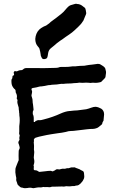

<svg xmlns="http://www.w3.org/2000/svg" viewBox="-20 -980 616 1007"><path d="M156 7Q150 7 148 6Q143 4 138.5 4.5Q134 5 129 5Q128 5 127 5.5Q126 6 125 6Q118 7 111.5 7Q105 7 99 5Q98 4 97 4Q90 5 85 0Q80 -5 75 -9Q70 -14 70 -20L67 -28Q64 -35 65 -41Q66 -43 65.5 -45Q65 -47 65 -49Q64 -51 64 -53.5Q64 -56 63 -58Q61 -67 60.5 -76.5Q60 -86 61 -95Q62 -101 68 -115.5Q74 -130 75 -133Q78 -138 78 -141Q77 -152 77.5 -163.5Q78 -175 78 -186Q78 -193 81 -197Q85 -204 82 -212L79 -223Q73 -234 80 -242Q80 -243 80.5 -243.5Q81 -244 81 -245Q83 -247 82 -250.5Q81 -254 81 -256Q81 -260 82.5 -264.5Q84 -269 83 -273Q83 -273 81 -275Q80 -277 80.5 -283Q81 -289 81 -290V-318Q82 -323 82 -327.5Q82 -332 83 -337Q84 -343 83.5 -349.5Q83 -356 83 -363Q82 -368 81.5 -374Q81 -380 81 -386Q80 -388 80 -391Q80 -394 80 -396Q79 -401 78.5 -406Q78 -411 78 -416Q78 -418 74 -429.5Q70 -441 71 -449Q72 -451 72 -454Q72 -457 70 -459Q68 -460 68 -463V-466Q71 -478 65 -490Q61 -496 62 -502Q62 -510 55 -514Q50 -519 46 -526Q42 -533 41 -540Q40 -545 40 -550Q40 -555 40 -559Q40 -563 41 -564Q45 -568 45 -573.5Q45 -579 46 -582Q47 -583 48 -583Q49 -583 50 -584Q54 -585 54 -591Q52 -595 52 -598Q51 -602 55 -605Q57 -609 60 -607Q67 -604 76 -609Q80 -611 81 -611Q84 -611 84 -611Q85 -612 90 -612Q96 -611 101 -616Q108 -623 118 -623H180Q203 -622 226 -623Q249 -624 271 -624Q276 -624 279.5 -624.5Q283 -625 287 -626Q293 -629 301 -629H324Q332 -629 338.5 -629.5Q345 -630 352 -631Q356 -632 359.5 -632Q363 -632 367 -632Q371 -632 375 -632Q379 -632 383 -633Q391 -634 400 -634.5Q409 -635 417 -635Q421 -635 424.5 -635.5Q428 -636 432 -637Q440 -639 447.5 -639.5Q455 -640 462 -641Q470 -642 477.5 -643Q485 -644 492 -645Q501 -645 505 -643Q511 -639 516.5 -636Q522 -633 527 -628Q531 -624 532 -621Q533 -617 534 -613Q535 -609 536 -604V-597Q535 -592 534.5 -586.5Q534 -581 533 -575Q531 -571 528 -568L510 -550Q500 -547 490.5 -546Q481 -545 471 -546H464Q459 -545 454 -545Q449 -545 444 -546Q438 -547 432 -546.5Q426 -546 420 -546Q416 -546 412.5 -545.5Q409 -545 405 -546Q400 -547 395.5 -546.5Q391 -546 386 -545Q382 -545 377.5 -544.5Q373 -544 368 -544Q355 -542 340.5 -542Q326 -542 312 -540Q303 -541 295 -539.5Q287 -538 278 -537Q270 -536 261 -536Q252 -536 244 -534Q234 -534 224.5 -531.5Q215 -529 205 -528L198 -527Q191 -527 185 -525.5Q179 -524 172 -522Q168 -521 164 -520.5Q160 -520 155 -519Q152 -519 148 -517Q145 -516 145 -511L148 -502Q149 -500 147.5 -492Q146 -484 145 -480Q145 -477 146 -474Q147 -471 148 -468Q151 -460 151 -450.5Q151 -441 153 -433Q154 -429 154 -424.5Q154 -420 155 -415Q155 -413 155.5 -410.5Q156 -408 156 -405Q156 -402 155 -401Q152 -397 152 -392Q152 -387 152 -382Q157 -372 157 -362Q157 -352 157 -342Q157 -339 162 -340H163Q165 -344 167 -346Q170 -346 174 -348Q177 -350 182 -350Q190 -349 197 -350.5Q204 -352 211 -354Q258 -366 299 -385Q310 -390 322 -393.5Q334 -397 346 -398H349Q358 -399 367 -400Q376 -401 385 -401Q397 -402 408.5 -404Q420 -406 432 -407Q439 -409 445 -410.5Q451 -412 458 -415Q471 -420 482 -420Q490 -419 497 -416.5Q504 -414 511 -410Q526 -400 526 -380Q526 -372 524.5 -364Q523 -356 523 -348Q523 -346 521 -344L518 -339Q517 -335 516 -331Q515 -327 511 -325Q505 -320 498.5 -314.5Q492 -309 484 -307Q480 -306 476.5 -305Q473 -304 469 -304Q453 -304 436.5 -302Q420 -300 403 -298Q390 -297 377.5 -295Q365 -293 352 -293Q340 -293 325 -288Q315 -286 304 -284Q293 -282 282 -281Q274 -280 265.5 -278.5Q257 -277 249 -276L232 -273Q230 -272 226 -272Q219 -270 212 -269Q205 -268 198 -266Q191 -265 184.5 -263Q178 -261 171 -259Q166 -258 163 -255.5Q160 -253 158 -249Q157 -246 158 -243Q159 -239 157 -235Q158 -225 158.5 -215Q159 -205 158 -195Q160 -187 159.5 -179Q159 -171 158 -163Q156 -151 159 -143Q162 -130 157 -116Q155 -110 157 -108Q159 -105 157 -101V-95Q156 -87 164 -87H166Q173 -87 180 -82Q185 -77 192 -79L220 -82Q226 -83 232 -83.5Q238 -84 244 -84Q246 -85 250 -83Q255 -80 259 -82Q261 -84 264.5 -85Q268 -86 270 -88Q276 -94 285 -92Q293 -90 298 -93Q307 -96 315 -95Q320 -94 325 -96Q330 -98 335 -98Q337 -98 338 -97.5Q339 -97 340 -98Q342 -98 344 -99Q346 -100 347 -100Q354 -103 360 -102Q365 -102 365 -102Q369 -103 372.5 -102Q376 -101 379 -99Q384 -98 387.5 -96Q391 -94 395 -93Q397 -93 398 -92Q403 -88 410.5 -85Q418 -82 419 -78Q421 -72 421 -66.5Q421 -61 422 -55Q422 -52 421.5 -49Q421 -46 420 -43Q418 -39 415.5 -34Q413 -29 409 -25Q407 -23 405.5 -21Q404 -19 402 -17Q398 -13 393 -10Q388 -7 382 -7Q378 -7 376 -6Q372 -4 368 -4Q364 -4 359 -4Q352 -3 345.5 -2.5Q339 -2 332 -3Q328 -4 325 -3Q315 0 305 -2Q295 -2 285.5 -1.5Q276 -1 267 -1H254Q251 -1 249 0Q245 2 239.5 2Q234 2 229 1H219Q218 1 216 1.5Q214 2 212 1Q209 0 206.5 0.5Q204 1 201 2Q199 2 197.5 2.5Q196 3 194 3Q184 2 175 3.5Q166 5 156 7ZM208 -670Q201 -671 198 -679Q193 -687 193 -696Q192 -702 191 -708Q190 -714 188 -720Q188 -724 184 -730L179 -736Q165 -751 165 -776Q166 -790 171 -802.5Q176 -815 186 -825Q191 -830 196 -833Q201 -836 206 -839Q211 -841 214.5 -843Q218 -845 222 -846Q224 -848 226 -849Q228 -850 229 -851Q234 -854 238 -857.5Q242 -861 246 -865Q260 -875 273.5 -885.5Q287 -896 300 -906Q314 -917 324 -930Q327 -934 330.5 -937.5Q334 -941 338 -945Q343 -950 351 -953L372 -959Q378 -961 381 -960Q382 -959 385 -959Q401 -959 416 -946Q424 -940 426 -938Q428 -936 430 -926Q432 -918 432 -913Q433 -910 431 -906Q431 -904 430 -902Q429 -900 428 -898L419 -876Q418 -873 416.5 -870.5Q415 -868 413 -866Q409 -859 403.5 -853Q398 -847 392 -841Q388 -837 382.5 -832Q377 -827 372 -822Q358 -809 343 -799Q334 -793 324.5 -786.5Q315 -780 306 -773Q304 -772 302 -770.5Q300 -769 298 -768Q293 -764 288.5 -761Q284 -758 279 -754Q272 -747 264 -741Q256 -735 248 -728Q236 -719 233 -704L230 -686Q229 -677 223 -673Q216 -669 208 -670Z"/></svg>

Font: Lacquer
Style: Regular
Weight: 400
Designer: Eli Block, Niki Polyocan
Version: Version 1.100